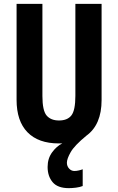

<svg xmlns="http://www.w3.org/2000/svg" viewBox="-20 -827 611 996"><path d="M327 17Q327 35 338.5 47.5Q350 60 366 60Q377 60 389.5 57Q402 54 409 51V138Q394 144 374 146.5Q354 149 337 149Q279 149 253 118Q227 87 227 39Q227 -5 250.5 -37Q274 -69 303 -83Q294 -83 285 -83Q179 -83 122.5 -141Q66 -199 66 -309V-807H200V-329Q200 -253 222 -227.5Q244 -202 286 -202Q330 -202 350.5 -228.5Q371 -255 371 -330V-807H507V-308Q507 -180 428 -123Q366 -72 346.5 -37.5Q327 -3 327 17Z"/></svg>

Font: Noto Sans Kannada UI ExtraCondensed
Style: Bold
Weight: 700
Width: 2
Designer: Jelle Bosma - Monotype Design Team
Foundry: Monotype Imaging Inc.
Version: Version 2.005; ttfautohint (v1.8.4.7-5d5b)